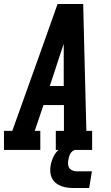

<svg xmlns="http://www.w3.org/2000/svg" viewBox="-39 -755 559 967"><path d="M-19 0V-96H23L164 -490L251 -735H380L386 -490L396 -96H425V0H242V-96H283V-226H180L136 -96H164V0ZM212 -322H282V-490Q282 -501 282 -512Q282 -523 282 -534Q278 -523 274.5 -512Q271 -501 267 -490ZM335 192Q318 192 301.5 190Q285 188 270 182.5Q255 177 242.5 167Q230 157 223 143Q216 129 214.5 112Q213 95 216 78Q220 56 230.5 34Q241 12 259.5 -3.5Q278 -19 301.5 -26Q325 -33 347 -33L342 0Q334 0 326.5 6Q319 12 315 19.5Q311 27 308.5 35.5Q306 44 305 52Q303 63 304 74Q305 85 311.5 93Q318 101 328 104.5Q338 108 349 108H424L410 192Z"/></svg>

Font: Iosevka Gothic
Style: Bold Italic
Weight: 700
Italic angle: -9°
Monospace: yes
Designer: Belleve Invis
Foundry: Belleve Invis
Version: Version 15.5.1; ttfautohint (v1.8.4)